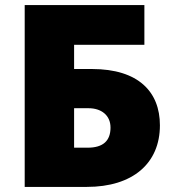

<svg xmlns="http://www.w3.org/2000/svg" viewBox="-20 -734 687 754"><path d="M77 0H321C501 0 608 -92 608 -242C608 -373 524 -463 341 -463H271V-558H547V-714H77ZM271 -154V-309H328C377 -309 414 -282 414 -233C414 -182 386 -154 324 -154Z"/></svg>

Font: Noto Sans UI Black
Style: Regular
Weight: 900
Designer: Monotype Design Team
Foundry: Monotype Imaging Inc.
Version: Version 1.901